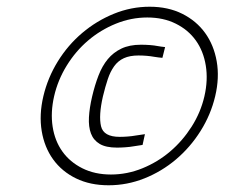

<svg xmlns="http://www.w3.org/2000/svg" viewBox="-20 -720 668 571"><path d="M109 -434Q122 -489 152 -537.5Q182 -586 224.5 -622Q267 -658 318.5 -679Q370 -700 425 -700Q480 -700 522 -679Q564 -658 590 -622Q616 -586 624.5 -537.5Q633 -489 620 -434Q607 -379 576.5 -330.5Q546 -282 503.5 -246Q461 -210 409.5 -189.5Q358 -169 303 -169Q248 -169 206 -189.5Q164 -210 138 -246Q112 -282 104 -330.5Q96 -379 109 -434ZM141 -434Q130 -386 136.5 -343.5Q143 -301 165.5 -269.5Q188 -238 225 -219.5Q262 -201 310 -201Q358 -201 403.5 -219.5Q449 -238 486 -269.5Q523 -301 550 -343.5Q577 -386 588 -434Q599 -482 592 -525Q585 -568 562.5 -599.5Q540 -631 503 -649.5Q466 -668 418 -668Q370 -668 324.5 -649.5Q279 -631 242 -599.5Q205 -568 178.5 -525Q152 -482 141 -434ZM404 -289Q391 -287 378 -285Q367 -283 353 -282Q339 -281 328 -281Q295 -281 276.5 -292Q258 -303 250.5 -323Q243 -343 244.5 -371Q246 -399 254 -433Q262 -467 273 -495.5Q284 -524 300.5 -544Q317 -564 341 -575.5Q365 -587 399 -587Q413 -587 426 -586Q439 -585 449 -583Q460 -581 471 -580L463 -548Q451 -549 439 -551Q428 -553 416 -554Q404 -555 392 -555Q366 -555 348.5 -547Q331 -539 319.5 -523Q308 -507 300.5 -484.5Q293 -462 286 -433Q273 -376 280.5 -344.5Q288 -313 336 -313Q347 -313 360 -314Q373 -315 384 -317Q397 -319 411 -321Z"/></svg>

Font: Panefresco 250wt
Style: Italic
Weight: 300
Version: Version 1.000